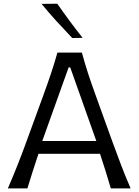

<svg xmlns="http://www.w3.org/2000/svg" viewBox="-20 -1040 766 1060"><path d="M23.4 0Q49.8 -60.5 76.2 -127.2Q102.5 -193.8 124.5 -254.4L218.3 -511.2Q243.7 -580.6 262.5 -637Q281.2 -693.4 296.9 -749.5H432.1Q447.8 -691.9 465.8 -636Q483.9 -580.1 509.3 -510.7L602.1 -253.4Q624.5 -191.4 649.7 -125.7Q674.8 -60.1 701.2 0H591.8Q578.1 -46.4 563 -95.2Q547.9 -144 532.2 -190.9H192.4Q176.3 -143.6 160.9 -95Q145.5 -46.4 131.3 0ZM511.7 -261.7 367.7 -668H358.9L213.4 -261.7ZM378.9 -830.1Q334.5 -876.5 291.7 -923.3Q249 -970.2 209.5 -1018.6L296.4 -1019.5Q329.1 -972.2 364 -925Q398.9 -877.9 436 -831.1Z"/></svg>

Font: Pinar DS2-Regular
Style: Regular
Weight: 400
Designer: Amin Abedi
Version: Version 2.000